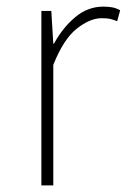

<svg xmlns="http://www.w3.org/2000/svg" viewBox="-20 -560 383 580"><path d="M105 0V-527H135L141 -428H143Q169 -476 207 -508Q245 -540 292 -540Q306 -540 318 -538Q330 -536 343 -529L334 -496Q321 -501 312 -503Q303 -505 287 -505Q252 -505 212 -473.5Q172 -442 141 -364V0Z"/></svg>

Font: Noto Sans SC Thin Thin
Style: Regular
Weight: 250
Version: Version 2.004-H2;hotconv 1.0.118;makeotfexe 2.5.65603